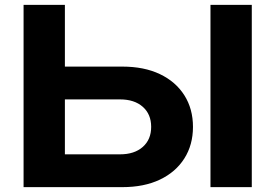

<svg xmlns="http://www.w3.org/2000/svg" viewBox="-20 -770 1132 790"><path d="M77 0V-750H247V-59L170 -135H474Q533 -135 567.5 -165.5Q602 -196 602 -248Q602 -300 567.5 -330.5Q533 -361 474 -361H155V-496H483Q573 -496 638 -465Q703 -434 738.5 -378Q774 -322 774 -248Q774 -174 738.5 -118Q703 -62 638 -31Q573 0 483 0ZM846 -750H1016V0H846Z"/></svg>

Font: Unbounded Medium
Style: Regular
Weight: 500
Designer: Luke Prowse, Jean-Baptiste Morizot, Fátima Lázaro, Florian Runge
Foundry: NaN
Version: Version 1.700